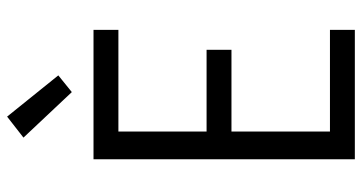

<svg xmlns="http://www.w3.org/2000/svg" viewBox="-259 -759 1018 540"><g transform="rotate(-90 250.0 -489.0)"><path d="M72 0V-735H436V-665H150V-417H380V-347H150V-70H436V0ZM261 -796 133 -932 192 -978 308 -834Z"/></g></svg>

Font: Iosevka srxl
Style: Regular
Weight: 400
Monospace: yes
Designer: Belleve Invis
Foundry: Belleve Invis
Version: Version 33.0.1; ttfautohint (v1.8.3)